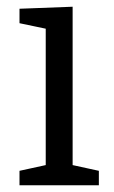

<svg xmlns="http://www.w3.org/2000/svg" viewBox="-20 -551 338 571"><path d="M196 -51 187 -62 274 -43V0H38V-43L125 -62L116 -51V-473L124 -464L38 -482V-525L196 -531Z"/></svg>

Font: Pack4
Style: Regular
Weight: 400
Version: Version 2.002